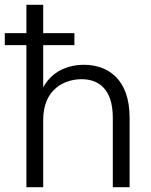

<svg xmlns="http://www.w3.org/2000/svg" viewBox="-30 -780 630 800"><path d="M80 0H150V-280C150 -410 240 -450 310 -450C380 -450 440 -410 440 -290V0H510V-290C510 -450 420 -510 320 -510C254 -510 187 -484 150 -416V-592H280V-642H150V-760H80V-642H-10V-592H80Z"/></svg>

Font: Gully Light
Style: Regular
Weight: 300
Designer: jaikishan Patel
Foundry: MagicType
Version: Version 1.000;Glyphs 3.2 (3242)